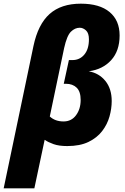

<svg xmlns="http://www.w3.org/2000/svg" viewBox="-57 -785 683 1045"><path d="M-37 240 125 -534Q150 -653 213 -709Q276 -765 383 -765Q485 -765 539.5 -719.5Q594 -674 594 -592Q594 -508 548 -457.5Q502 -407 426 -397Q482 -387 516.5 -344.5Q551 -302 551 -235Q551 -194 539 -151Q527 -108 499 -71.5Q471 -35 424.5 -12.5Q378 10 309 10Q264 10 234.5 -0.5Q205 -11 186 -24L130 240ZM289 -124Q332 -124 357 -158Q382 -192 382 -241Q382 -287 360 -308Q338 -329 302 -329H290L318 -458H337Q377 -458 402 -488Q427 -518 427 -571Q427 -605 411 -619.5Q395 -634 377 -634Q351 -634 329 -612.5Q307 -591 292 -523L214 -151Q243 -124 289 -124Z"/></svg>

Font: Noto Sans Disp ExtBd
Style: Italic
Weight: 800
Italic angle: -12°
Designer: Monotype Design Team
Foundry: Monotype Imaging Inc.
Version: Version 2.000;GOOG;noto-source:20170915:90ef993387c0